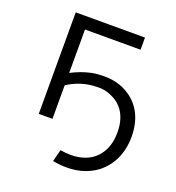

<svg xmlns="http://www.w3.org/2000/svg" viewBox="-132 -631 856 935"><g transform="rotate(20 296.0 -163.5)"><path d="M172 0V-174C195 -189 219 -200 244 -208C270 -216 296 -220 322 -220C330 -220 365 -225 413 -199C461 -173 492 -123 492 -46C492 -4 483 32 464 62C426 121 365 135 314 135C297 135 280 133 261 130L245 192C270 197 293 199 316 199C356 199 418 193 475 149C531 105 564 36 564 -49C564 -137 531 -200 477 -239C423 -278 368 -281 335 -281C315 -281 294 -279 273 -275C239 -268 205 -255 172 -238V-463H460V-526H101V0Z"/></g></svg>

Font: Montserrat Z
Style: Regular
Weight: 400
Designer: Julieta Ulanovsky
Foundry: Julieta Ulanovsky
Version: Version 8.000